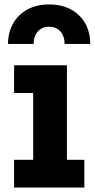

<svg xmlns="http://www.w3.org/2000/svg" viewBox="-20 -845 426 865"><path d="M281.5 -125H360V0H43.5V-125H129.5V-426H43.5V-551H281.5ZM386.5 -647Q386.5 -700 363.8 -740Q341 -780 299.5 -802.5Q258 -825 201 -825Q145 -825 103.5 -802.2Q62 -779.5 39.2 -739.5Q16.5 -699.5 16 -647H131.5Q131.5 -682 150.5 -703.2Q169.5 -724.5 201 -724.5Q233.5 -724.5 252.2 -703.2Q271 -682 271 -647Z"/></svg>

Font: Hepta Slab
Style: Bold
Weight: 700
Designer: Michael LaGattuta
Foundry: Michael LaGattuta
Version: Version 1.100